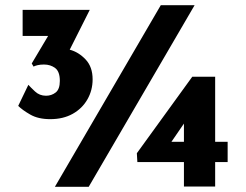

<svg xmlns="http://www.w3.org/2000/svg" viewBox="-20 -718 945 738"><path d="M173 -260Q127 -260 96.5 -277.5Q66 -295 50 -311L89 -392Q97 -383 114.5 -366.5Q132 -350 157 -350Q178 -350 194 -362.5Q210 -375 210 -407Q210 -443 192 -456.5Q174 -470 149 -470Q135 -470 124.5 -467.5Q114 -465 109 -462L102 -474L165 -580H67V-680H325L248 -527Q282 -518 309 -489.5Q336 -461 336 -413Q336 -371 316 -336Q296 -301 259.5 -280.5Q223 -260 173 -260ZM728 -698 321 0H191L598 -698ZM855 -173V-95H807V-1H687V-95H508L506 -129L719 -423H807V-173ZM687 -173V-243L639 -173Z"/></svg>

Font: Reem Kufi
Style: Bold
Weight: 700
Designer: Khaled Hosny
Version: Version 1.001